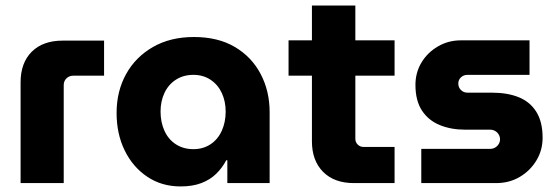

<svg xmlns="http://www.w3.org/2000/svg" viewBox="-20 -658 2005 690"><path d="M54 0V-362Q54 -432 94 -472Q134 -512 205 -512H354V-386H243Q229 -386 219 -376.5Q209 -367 209 -352V0Z M629 12Q561 12 509 -23Q457 -58 428 -117.5Q399 -177 399 -252Q399 -330 433 -391.5Q467 -453 529.5 -489Q592 -525 677 -525Q763 -525 823.5 -489.5Q884 -454 916.5 -392.5Q949 -331 949 -255V0H797V-82H793Q779 -55 757 -33.5Q735 -12 703.5 0Q672 12 629 12ZM675 -122Q710 -122 736.5 -139.5Q763 -157 777 -188Q791 -219 791 -257Q791 -294 777 -324Q763 -354 736.5 -371.5Q710 -389 675 -389Q639 -389 612 -371.5Q585 -354 571 -324Q557 -294 557 -257Q557 -219 571 -188Q585 -157 612 -139.5Q639 -122 675 -122Z M1252 0Q1181 0 1141 -40.5Q1101 -81 1101 -150V-638H1257V-159Q1257 -147 1265.5 -138.5Q1274 -130 1286 -130H1398V0ZM1017 -386V-513H1398V-386Z M1494 0V-123H1741Q1751 -123 1759 -127.5Q1767 -132 1772 -140Q1777 -148 1777 -157Q1777 -167 1772 -175Q1767 -183 1759 -187.5Q1751 -192 1741 -192H1651Q1601 -192 1560.5 -208.5Q1520 -225 1496.5 -260.5Q1473 -296 1473 -353Q1473 -397 1494.5 -433Q1516 -469 1553.5 -491Q1591 -513 1636 -513H1883V-389H1660Q1646 -389 1636.5 -380Q1627 -371 1627 -358Q1627 -344 1636.5 -334.5Q1646 -325 1660 -325H1748Q1804 -325 1844.5 -308.5Q1885 -292 1907.5 -256Q1930 -220 1930 -163Q1930 -118 1907.5 -81Q1885 -44 1847.5 -22Q1810 0 1763 0Z"/></svg>

Font: MuseoModerno Thin
Style: Bold
Weight: 700
Version: Version 1.003